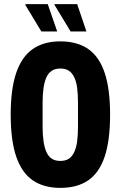

<svg xmlns="http://www.w3.org/2000/svg" viewBox="-20 -901 587 933"><path d="M273 12Q193 12 139.5 -24.5Q86 -61 59 -139.5Q32 -218 32 -344Q32 -469 59 -547.5Q86 -626 139.5 -663Q193 -700 273 -700Q355 -700 408.5 -663Q462 -626 488.5 -547.5Q515 -469 515 -344Q515 -218 488.5 -139.5Q462 -61 408.5 -24.5Q355 12 273 12ZM273 -119Q299 -119 315 -130Q331 -141 341 -162.5Q351 -184 355 -215Q359 -246 359 -287V-401Q359 -442 355 -473Q351 -504 341 -525Q331 -546 315 -557Q299 -568 273 -568Q248 -568 231.5 -557Q215 -546 205.5 -525Q196 -504 191.5 -473Q187 -442 187 -401V-287Q187 -246 191.5 -215Q196 -184 205.5 -162.5Q215 -141 231.5 -130Q248 -119 273 -119ZM323 -748 245 -877V-881H355L400 -748ZM181 -748 103 -877 104 -881H212L258 -748Z"/></svg>

Font: Archivo ExtraCondensed ExtraBold
Style: Regular
Weight: 800
Width: 2
Designer: Hector Gatti
Foundry: Omnibus-Type
Version: Version 2.001